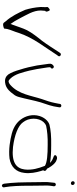

<svg xmlns="http://www.w3.org/2000/svg" viewBox="574 -1323 789 1977"><g transform="rotate(90 968.5 -334.5)"><path d="M52 -359C56 -300 66 -250 81 -200C111 -131 148 -55 200 2C213 16 212 34 250 26C288 18 270 13 279 -16C289 -56 305 -85 318 -130C369 -287 474 -410 546 -526L556 -539C570 -557 540 -578 526 -560L517 -547C484 -497 445 -433 401 -374C362 -326 318 -270 291 -218C269 -174 252 -114 235 -70C231 -63 228 -55 227 -48L197 -93C187 -110 176 -129 166 -149C134 -214 88 -281 88 -360C88 -373 90 -386 91 -398V-405C107 -414 97 -430 92 -443C84 -467 59 -438 53 -432C55 -410 52 -383 52 -359Z M637 -442C643 -406 648 -363 654 -321C664 -265 680 -198 697 -146C710 -100 726 -56 747 -25C764 -4 792 19 852 3C896 -9 927 -46 949 -77C965 -95 973 -114 979 -135C999 -206 1013 -288 1034 -359C1053 -414 1076 -478 1083 -538L1085 -551C1086 -556 1086 -560 1083 -564C1073 -577 1053 -573 1050 -557L1048 -544C1046 -535 1043 -522 1040 -504C1032 -461 1015 -413 1000 -370C965 -264 951 -132 856 -48C846 -39 831 -28 814 -28C808 -31 799 -36 791 -45C742 -94 725 -174 707 -243C695 -295 686 -348 679 -398C675 -423 672 -439 672 -457C677 -462 686 -467 686 -476C686 -485 678 -494 668 -494C663 -494 659 -493 656 -490C642 -479 633 -468 637 -442Z M1175 -348C1152 -273 1175 -202 1210 -155C1237 -118 1281 -82 1354 -62C1422 -44 1517 -27 1612 -38C1700 -53 1751 -107 1760 -189C1769 -249 1755 -314 1741 -361L1733 -385C1741 -393 1743 -406 1733 -414L1715 -427C1712 -435 1708 -442 1704 -448C1689 -474 1664 -505 1641 -517L1623 -524C1593 -538 1559 -507 1589 -494L1607 -487C1619 -483 1635 -475 1649 -463C1651 -461 1653 -458 1656 -455C1609 -464 1546 -467 1474 -467C1388 -469 1312 -462 1263 -449C1221 -435 1189 -393 1175 -348ZM1212 -226C1185 -306 1215 -394 1276 -415C1324 -426 1398 -433 1472 -431C1573 -431 1650 -425 1687 -403L1691 -393C1712 -339 1734 -269 1725 -194C1714 -108 1654 -57 1493 -74C1373 -89 1274 -126 1239 -177C1228 -192 1218 -208 1212 -226Z M1846 -690C1846 -679 1856 -670 1867 -670C1878 -670 1885 -677 1885 -688C1885 -699 1875 -709 1864 -709C1853 -709 1846 -701 1846 -690ZM1855 -370C1855 -347 1856 -324 1856 -298C1856 -272 1856 -245 1857 -216L1859 -128C1860 -88 1867 -15 1871 15L1874 26C1875 31 1878 34 1882 37C1895 47 1912 33 1909 18L1907 8C1906 1 1903 -16 1900 -43C1892 -123 1892 -214 1892 -298C1892 -324 1891 -348 1891 -371C1889 -408 1890 -445 1895 -475L1898 -494C1899 -499 1897 -504 1894 -508C1884 -521 1865 -515 1862 -500L1860 -480C1855 -448 1853 -410 1855 -370Z"/></g></svg>

Font: Stray Cat
Style: SuExt
Weight: 400
Version: Version 1.0